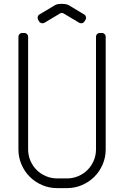

<svg xmlns="http://www.w3.org/2000/svg" viewBox="-20 -970 640 990"><path d="M125 -200V-780C125 -785.7 123.1 -790.4 119.2 -794.2C115.4 -798.1 110.7 -800 105 -800H95C89.3 -800 84.6 -798.1 80.8 -794.2C76.9 -790.4 75 -785.7 75 -780V-200C75 -172.3 80.2 -146.3 90.8 -122C101.2 -97.7 115.5 -76.5 133.5 -58.5C151.5 -40.5 172.7 -26.2 197 -15.8C221.3 -5.2 247.3 0 275 0H325C352.7 0 378.7 -5.2 403 -15.8C427.3 -26.2 448.5 -40.5 466.5 -58.5C484.5 -76.5 498.8 -97.7 509.2 -122C519.8 -146.3 525 -172.3 525 -200V-780C525 -785.7 523.1 -790.4 519.2 -794.2C515.4 -798.1 510.7 -800 505 -800H495C489.3 -800 484.6 -798.1 480.8 -794.2C476.9 -790.4 475 -785.7 475 -780V-200C475 -179.3 471.1 -159.8 463.2 -141.5C455.4 -123.2 444.8 -107.2 431.2 -93.8C417.8 -80.2 401.8 -69.6 383.5 -61.8C365.2 -53.9 345.7 -50 325 -50H275C254.3 -50 234.8 -53.9 216.5 -61.8C198.2 -69.6 182.2 -80.2 168.8 -93.8C155.2 -107.2 144.6 -123.2 136.8 -141.5C128.9 -159.8 125 -179.3 125 -200ZM414 -895.5 335.5 -942.5 333.5 -943.5 331.5 -944.5C323.5 -948.2 314.2 -950 303.5 -950H293.5C283.2 -950 274 -948.2 266 -944.5L264 -943.5L262 -942.5L183.5 -895.5C178.8 -892.8 175.8 -888.8 174.5 -883.2C173.2 -877.8 173.8 -872.7 176.5 -868L181.5 -859.5C184.5 -854.8 188.7 -851.8 194 -850.5C199.3 -849.2 204.3 -849.8 209 -852.5L288.5 -900C295.2 -904.3 302 -904.3 309 -900L388.5 -852.5C393.2 -849.8 398.2 -849.2 403.5 -850.5C408.8 -851.8 412.8 -854.8 415.5 -859.5L421 -868C423.7 -872.7 424.3 -877.8 423 -883.2C421.7 -888.8 418.7 -892.8 414 -895.5Z"/></svg>

Font: lerotica
Style: Regular
Weight: 400
Designer: defharo
Foundry: deFharo
Version: Version 1.001 2011